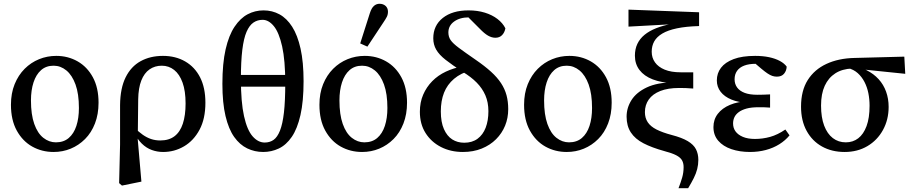

<svg xmlns="http://www.w3.org/2000/svg" viewBox="-20 -792 4831 1017"><path d="M264 13Q202 13 151 -15.5Q100 -44 69 -100Q38 -156 38 -237Q38 -298 57.5 -346Q77 -394 110.5 -427.5Q144 -461 187 -478.5Q230 -496 278 -496Q340 -496 391 -467Q442 -438 472 -382.5Q502 -327 502 -248Q502 -187 483 -138Q464 -89 430.5 -55.5Q397 -22 354.5 -4.5Q312 13 264 13ZM276 -38Q317 -38 344 -61Q371 -84 384.5 -125Q398 -166 398 -220Q398 -295 380 -344.5Q362 -394 331.5 -419Q301 -444 264 -444Q224 -444 197.5 -420.5Q171 -397 157.5 -355.5Q144 -314 144 -260Q144 -185 161.5 -135.5Q179 -86 209.5 -62Q240 -38 276 -38Z M611 178 616 -26V-236Q617 -325 645.5 -382.5Q674 -440 725 -468Q776 -496 843 -496Q910 -496 961 -466.5Q1012 -437 1040 -382Q1068 -327 1068 -248Q1068 -163 1037 -105Q1006 -47 955 -17Q904 13 844 13Q813 13 784 2.5Q755 -8 731 -31.5Q707 -55 691 -90H682L692 -116Q715 -93 736.5 -78Q758 -63 780.5 -55.5Q803 -48 829 -48Q875 -48 904.5 -70.5Q934 -93 948.5 -137Q963 -181 963 -244Q963 -310 947 -354.5Q931 -399 902.5 -421.5Q874 -444 837 -444Q800 -444 772 -424.5Q744 -405 728.5 -365.5Q713 -326 712 -266L710 -80L708 -72L729 170L626 191Z M1374 13Q1418 13 1457 -5.5Q1496 -24 1525.5 -67Q1555 -110 1571.5 -182.5Q1588 -255 1588 -362Q1588 -463 1572 -534.5Q1556 -606 1527.5 -650.5Q1499 -695 1460.5 -716Q1422 -737 1376 -737Q1331 -737 1292 -716.5Q1253 -696 1222.5 -650.5Q1192 -605 1175 -530.5Q1158 -456 1158 -348Q1158 -247 1174.5 -177.5Q1191 -108 1220.5 -66.5Q1250 -25 1289.5 -6Q1329 13 1374 13ZM1382 -37Q1347 -37 1318 -70Q1289 -103 1272.5 -177Q1256 -251 1256 -374Q1256 -467 1263.5 -528Q1271 -589 1286 -623.5Q1301 -658 1322.5 -672.5Q1344 -687 1371 -687Q1403 -687 1430.5 -653.5Q1458 -620 1474.5 -546Q1491 -472 1491 -351Q1491 -257 1484 -196Q1477 -135 1463 -100Q1449 -65 1429 -51Q1409 -37 1382 -37ZM1207 -333H1543V-395H1207Z M1898 13Q1836 13 1785 -15.5Q1734 -44 1703 -100Q1672 -156 1672 -237Q1672 -298 1691.5 -346Q1711 -394 1744.5 -427.5Q1778 -461 1821 -478.5Q1864 -496 1912 -496Q1974 -496 2025 -467Q2076 -438 2106 -382.5Q2136 -327 2136 -248Q2136 -187 2117 -138Q2098 -89 2064.5 -55.5Q2031 -22 1988.5 -4.5Q1946 13 1898 13ZM1910 -38Q1951 -38 1978 -61Q2005 -84 2018.5 -125Q2032 -166 2032 -220Q2032 -295 2014 -344.5Q1996 -394 1965.5 -419Q1935 -444 1898 -444Q1858 -444 1831.5 -420.5Q1805 -397 1791.5 -355.5Q1778 -314 1778 -260Q1778 -185 1795.5 -135.5Q1813 -86 1843.5 -62Q1874 -38 1910 -38ZM1888 -562 1939 -722Q1948 -750 1961 -761Q1974 -772 1990 -772Q2010 -772 2022.5 -760.5Q2035 -749 2035 -730Q2035 -715 2029 -703Q2023 -691 2010 -672L1926 -545Z M2432 13Q2367 13 2315.5 -13.5Q2264 -40 2234 -87.5Q2204 -135 2204 -200Q2204 -250 2221.5 -290.5Q2239 -331 2269.5 -362Q2300 -393 2341.5 -412.5Q2383 -432 2432 -441V-456L2476 -420Q2421 -405 2385 -374.5Q2349 -344 2332 -301Q2315 -258 2315 -202Q2315 -145 2331.5 -108Q2348 -71 2375.5 -53.5Q2403 -36 2439 -36Q2481 -36 2509.5 -57Q2538 -78 2552.5 -115.5Q2567 -153 2567 -203Q2567 -250 2551 -287Q2535 -324 2505 -354.5Q2475 -385 2430 -412Q2375 -448 2340.5 -475Q2306 -502 2290.5 -529Q2275 -556 2275 -589Q2275 -657 2325.5 -697Q2376 -737 2462 -737Q2509 -737 2548 -725Q2587 -713 2615 -691.5Q2643 -670 2657 -642Q2653 -620 2639.5 -606Q2626 -592 2604 -592Q2585 -592 2565.5 -603Q2546 -614 2521 -640L2442 -719L2521 -713L2526 -688Q2515 -693 2500 -696.5Q2485 -700 2464 -700Q2416 -700 2385.5 -678Q2355 -656 2355 -620Q2355 -597 2367 -579.5Q2379 -562 2410.5 -538.5Q2442 -515 2500 -475Q2548 -442 2581 -412Q2614 -382 2634 -351.5Q2654 -321 2663 -287.5Q2672 -254 2672 -214Q2672 -167 2655.5 -126.5Q2639 -86 2607.5 -54.5Q2576 -23 2531.5 -5Q2487 13 2432 13Z M2982 13Q2920 13 2869 -15.5Q2818 -44 2787 -100Q2756 -156 2756 -237Q2756 -298 2775.5 -346Q2795 -394 2828.5 -427.5Q2862 -461 2905 -478.5Q2948 -496 2996 -496Q3058 -496 3109 -467Q3160 -438 3190 -382.5Q3220 -327 3220 -248Q3220 -187 3201 -138Q3182 -89 3148.5 -55.5Q3115 -22 3072.5 -4.5Q3030 13 2982 13ZM2994 -38Q3035 -38 3062 -61Q3089 -84 3102.5 -125Q3116 -166 3116 -220Q3116 -295 3098 -344.5Q3080 -394 3049.5 -419Q3019 -444 2982 -444Q2942 -444 2915.5 -420.5Q2889 -397 2875.5 -355.5Q2862 -314 2862 -260Q2862 -185 2879.5 -135.5Q2897 -86 2927.5 -62Q2958 -38 2994 -38Z M3574 205Q3586 174 3593.5 148Q3601 122 3601 93Q3601 72 3592.5 57Q3584 42 3562 30.5Q3540 19 3498 8Q3433 -10 3388.5 -33Q3344 -56 3321.5 -90.5Q3299 -125 3299 -174Q3299 -221 3325 -262Q3351 -303 3406 -329Q3461 -355 3547 -356V-351Q3483 -354 3437.5 -371.5Q3392 -389 3367.5 -421Q3343 -453 3343 -497Q3343 -532 3356 -559.5Q3369 -587 3394 -607.5Q3419 -628 3455.5 -642.5Q3492 -657 3539 -666L3529 -652V-663L3309 -651V-741L3683 -727V-654Q3614 -652 3566 -642Q3518 -632 3488.5 -614.5Q3459 -597 3445.5 -573Q3432 -549 3432 -518Q3432 -486 3449.5 -461.5Q3467 -437 3501 -423Q3535 -409 3586 -409Q3603 -409 3619 -409Q3635 -409 3652 -409V-323Q3630 -325 3612 -325.5Q3594 -326 3577 -326Q3518 -326 3477.5 -310Q3437 -294 3416.5 -265Q3396 -236 3396 -198Q3396 -167 3411 -144.5Q3426 -122 3457.5 -106Q3489 -90 3538 -77Q3592 -63 3623 -44.5Q3654 -26 3666.5 -1.5Q3679 23 3679 55Q3679 80 3673 103.5Q3667 127 3655 151Q3643 175 3625 205Z M3953 13Q3898 13 3854 -2Q3810 -17 3784.5 -46.5Q3759 -76 3759 -119Q3759 -159 3782 -189Q3805 -219 3846.5 -236.5Q3888 -254 3944 -256V-247Q3892 -249 3854.5 -264.5Q3817 -280 3797 -306Q3777 -332 3777 -366Q3777 -404 3799 -433Q3821 -462 3866 -479Q3911 -496 3980 -496Q4021 -496 4054 -489Q4087 -482 4111 -469Q4135 -456 4147 -439Q4146 -417 4133 -401.5Q4120 -386 4095 -386Q4082 -386 4070.5 -390Q4059 -394 4045.5 -403Q4032 -412 4014 -427L3967 -467L4038 -466L4055 -446Q4037 -450 4019.5 -452Q4002 -454 3983 -454Q3947 -454 3922 -444.5Q3897 -435 3884 -416.5Q3871 -398 3871 -372Q3871 -347 3884.5 -328.5Q3898 -310 3924.5 -300Q3951 -290 3992 -290Q4008 -290 4023 -290.5Q4038 -291 4059 -292V-222Q4035 -224 4023 -224Q4011 -224 3999 -224Q3960 -224 3934.5 -217Q3909 -210 3893 -198Q3877 -186 3870 -171Q3863 -156 3863 -138Q3863 -114 3876 -96Q3889 -78 3915 -67Q3941 -56 3979 -56Q4020 -56 4059.5 -67Q4099 -78 4140 -106L4162 -75Q4140 -48 4108 -28Q4076 -8 4036.5 2.5Q3997 13 3953 13Z M4454 13Q4386 13 4334 -16Q4282 -45 4252.5 -99Q4223 -153 4223 -227Q4223 -312 4258.5 -368Q4294 -424 4357.5 -453.5Q4421 -483 4505 -485L4770 -492L4775 -401L4513 -428L4493 -429Q4441 -427 4404.5 -403.5Q4368 -380 4348.5 -337.5Q4329 -295 4329 -233Q4329 -170 4345.5 -126.5Q4362 -83 4391.5 -60.5Q4421 -38 4460 -38Q4498 -38 4526 -59.5Q4554 -81 4570 -124Q4586 -167 4586 -232Q4586 -267 4579.5 -299Q4573 -331 4559 -358Q4545 -385 4523.5 -404.5Q4502 -424 4470 -432L4485 -444Q4533 -439 4570.5 -420Q4608 -401 4634 -372.5Q4660 -344 4673.5 -306.5Q4687 -269 4687 -226Q4687 -158 4657 -103.5Q4627 -49 4574.5 -18Q4522 13 4454 13Z"/></svg>

Font: Source Serif 4 18pt Medium
Style: Regular
Weight: 500
Designer: Frank Grießhammer
Foundry: Adobe Systems Incorporated
Version: Version 4.004;hotconv 1.0.116;makeotfexe 2.5.65601